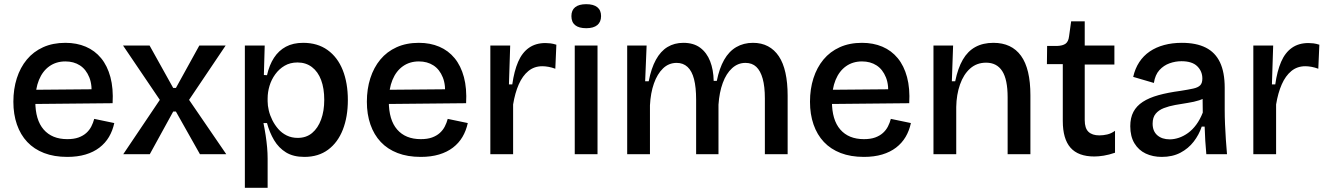

<svg xmlns="http://www.w3.org/2000/svg" viewBox="-20 -738 6352 919"><path d="M302 13Q239 13 191 -5.5Q143 -24 110.5 -58.5Q78 -93 61 -142Q44 -191 44 -251Q44 -312 60.5 -363.5Q77 -415 108.5 -453Q140 -491 186.5 -512Q233 -533 293 -533Q347 -533 390.5 -514.5Q434 -496 464 -459.5Q494 -423 508.5 -369Q523 -315 519 -244L113 -240V-308L453 -311L417 -270Q423 -329 407.5 -367.5Q392 -406 362.5 -425Q333 -444 293 -444Q249 -444 216.5 -421Q184 -398 166.5 -355.5Q149 -313 149 -253Q149 -164 189 -118Q229 -72 302 -72Q334 -72 356 -80Q378 -88 393 -101.5Q408 -115 417 -132.5Q426 -150 431 -169L527 -149Q519 -112 501.5 -82.5Q484 -53 456 -31.5Q428 -10 389.5 1.5Q351 13 302 13Z M570 0 745 -260 569 -520H696L809 -317H822L934 -520H1060L885 -260L1063 0H937L822 -204H809L697 0Z M1152 161V-263V-520H1247L1243 -379L1258 -378Q1269 -427 1291.5 -461.5Q1314 -496 1348.5 -514.5Q1383 -533 1431 -533Q1500 -533 1548 -498.5Q1596 -464 1620.5 -402.5Q1645 -341 1645 -259Q1645 -179 1621 -117.5Q1597 -56 1550.5 -21.5Q1504 13 1437 13Q1384 13 1349 -8.5Q1314 -30 1292 -67Q1270 -104 1258 -149H1241Q1247 -120 1251.5 -90.5Q1256 -61 1258.5 -33Q1261 -5 1261 21V161ZM1405 -78Q1446 -78 1474 -101.5Q1502 -125 1517 -166Q1532 -207 1532 -260Q1532 -315 1517 -355Q1502 -395 1473 -417Q1444 -439 1404 -439Q1369 -439 1342.5 -423.5Q1316 -408 1297.5 -382.5Q1279 -357 1270 -327Q1261 -297 1261 -267V-253Q1261 -233 1266.5 -209.5Q1272 -186 1283.5 -163Q1295 -140 1312 -120.5Q1329 -101 1352.5 -89.5Q1376 -78 1405 -78Z M1994 13Q1931 13 1883 -5.5Q1835 -24 1802.5 -58.5Q1770 -93 1753 -142Q1736 -191 1736 -251Q1736 -312 1752.5 -363.5Q1769 -415 1800.5 -453Q1832 -491 1878.5 -512Q1925 -533 1985 -533Q2039 -533 2082.5 -514.5Q2126 -496 2156 -459.5Q2186 -423 2200.5 -369Q2215 -315 2211 -244L1805 -240V-308L2145 -311L2109 -270Q2115 -329 2099.5 -367.5Q2084 -406 2054.5 -425Q2025 -444 1985 -444Q1941 -444 1908.5 -421Q1876 -398 1858.5 -355.5Q1841 -313 1841 -253Q1841 -164 1881 -118Q1921 -72 1994 -72Q2026 -72 2048 -80Q2070 -88 2085 -101.5Q2100 -115 2109 -132.5Q2118 -150 2123 -169L2219 -149Q2211 -112 2193.5 -82.5Q2176 -53 2148 -31.5Q2120 -10 2081.5 1.5Q2043 13 1994 13Z M2327 0V-269V-520H2422L2416 -334H2432Q2441 -398 2460 -442Q2479 -486 2511.5 -509Q2544 -532 2591 -532Q2602 -532 2614.5 -530.5Q2627 -529 2643 -524L2638 -409Q2622 -415 2606 -418Q2590 -421 2576 -421Q2537 -421 2509 -398Q2481 -375 2463 -334Q2445 -293 2436 -238V0Z M2731 0V-520H2840V0ZM2786 -603Q2751 -603 2733 -617.5Q2715 -632 2715 -661Q2715 -689 2733 -703.5Q2751 -718 2786 -718Q2821 -718 2839 -703.5Q2857 -689 2857 -661Q2857 -633 2839 -618Q2821 -603 2786 -603Z M2982 0V-316V-520H3075L3068 -349H3085Q3097 -411 3119.5 -452Q3142 -493 3175 -513Q3208 -533 3251 -533Q3300 -533 3331.5 -509.5Q3363 -486 3379 -445Q3395 -404 3396 -351H3411Q3423 -411 3446 -451.5Q3469 -492 3504 -512.5Q3539 -533 3584 -533Q3625 -533 3656 -516.5Q3687 -500 3708 -468.5Q3729 -437 3739.5 -389.5Q3750 -342 3750 -280V0H3641V-267Q3641 -324 3630.5 -361.5Q3620 -399 3600 -418Q3580 -437 3548 -437Q3512 -437 3484 -411.5Q3456 -386 3439.5 -341Q3423 -296 3419 -237V0H3312V-261Q3312 -320 3302 -359Q3292 -398 3271 -417.5Q3250 -437 3219 -437Q3181 -437 3153.5 -410.5Q3126 -384 3110 -338.5Q3094 -293 3091 -234V0Z M4115 13Q4052 13 4004 -5.5Q3956 -24 3923.5 -58.5Q3891 -93 3874 -142Q3857 -191 3857 -251Q3857 -312 3873.5 -363.5Q3890 -415 3921.5 -453Q3953 -491 3999.5 -512Q4046 -533 4106 -533Q4160 -533 4203.5 -514.5Q4247 -496 4277 -459.5Q4307 -423 4321.5 -369Q4336 -315 4332 -244L3926 -240V-308L4266 -311L4230 -270Q4236 -329 4220.5 -367.5Q4205 -406 4175.5 -425Q4146 -444 4106 -444Q4062 -444 4029.5 -421Q3997 -398 3979.5 -355.5Q3962 -313 3962 -253Q3962 -164 4002 -118Q4042 -72 4115 -72Q4147 -72 4169 -80Q4191 -88 4206 -101.5Q4221 -115 4230 -132.5Q4239 -150 4244 -169L4340 -149Q4332 -112 4314.5 -82.5Q4297 -53 4269 -31.5Q4241 -10 4202.5 1.5Q4164 13 4115 13Z M4448 0V-312V-520H4542L4536 -349H4552Q4565 -412 4588.5 -452.5Q4612 -493 4648.5 -513Q4685 -533 4735 -533Q4822 -533 4867 -471Q4912 -409 4912 -282V0H4803V-272Q4803 -358 4777 -398Q4751 -438 4700 -438Q4655 -438 4623.5 -410Q4592 -382 4575 -333.5Q4558 -285 4557 -226V0Z M5218 11Q5141 11 5104 -31Q5067 -73 5067 -159V-431H4991L4992 -518H5039Q5067 -519 5080.5 -529Q5094 -539 5097 -564L5107 -636H5172V-520H5314V-429H5172V-163Q5172 -124 5190 -107Q5208 -90 5242 -90Q5261 -90 5280 -94.5Q5299 -99 5317 -112V-7Q5288 3 5263 7Q5238 11 5218 11Z M5541 13Q5498 13 5464 -3Q5430 -19 5410 -52Q5390 -85 5390 -134Q5390 -174 5405 -202.5Q5420 -231 5450 -250.5Q5480 -270 5525 -282.5Q5570 -295 5630 -303Q5668 -309 5691 -314Q5714 -319 5724.5 -329.5Q5735 -340 5735 -362Q5735 -397 5710.5 -421Q5686 -445 5635 -445Q5606 -445 5578 -435Q5550 -425 5529.5 -402.5Q5509 -380 5503 -341L5404 -370Q5413 -410 5433 -440.5Q5453 -471 5483 -491.5Q5513 -512 5552 -522.5Q5591 -533 5637 -533Q5706 -533 5751.5 -510Q5797 -487 5819.5 -439.5Q5842 -392 5842 -318V-213Q5842 -180 5843.5 -143.5Q5845 -107 5847.5 -70.5Q5850 -34 5853 0H5754Q5751 -31 5749 -64.5Q5747 -98 5746 -132H5732Q5719 -93 5693.5 -60Q5668 -27 5630 -7Q5592 13 5541 13ZM5579 -71Q5600 -71 5622.5 -78.5Q5645 -86 5666.5 -101.5Q5688 -117 5706 -141.5Q5724 -166 5737 -199L5736 -285L5761 -281Q5745 -266 5720 -258Q5695 -250 5665 -245.5Q5635 -241 5605 -235.5Q5575 -230 5550.5 -220.5Q5526 -211 5511.5 -193.5Q5497 -176 5497 -146Q5497 -110 5519.5 -90.5Q5542 -71 5579 -71Z M5979 0V-269V-520H6074L6068 -334H6084Q6093 -398 6112 -442Q6131 -486 6163.5 -509Q6196 -532 6243 -532Q6254 -532 6266.5 -530.5Q6279 -529 6295 -524L6290 -409Q6274 -415 6258 -418Q6242 -421 6228 -421Q6189 -421 6161 -398Q6133 -375 6115 -334Q6097 -293 6088 -238V0Z"/></svg>

Font: Bricolage Grotesque 24pt Medium
Style: Regular
Weight: 500
Designer: Mathieu Triay
Foundry: Atelier Triay
Version: Version 1.001;gftools[0.9.33.dev8+g029e19f]